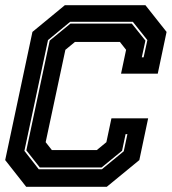

<svg xmlns="http://www.w3.org/2000/svg" viewBox="-20 -720 662 740"><path d="M81 0 0 -103 105 -597 230 -700H540.5L622 -597L588 -436H446.5L466 -528L442 -558.5H269L232 -528L156 -172L180 -141.5H353L390 -172L409.5 -264H551L517 -103L391.5 0ZM129.5 -67.5H372.5L457 -137L471 -203H464L450.5 -139L371.5 -74.5H133.5L81.5 -140.5L171.5 -563.5L251.5 -629H488L540.5 -563.5L526.5 -499H533.5L548 -565.5L492 -636H250.5L165 -565.5L74 -138.5Z"/></svg>

Font: Tourney Thin ExtraBold
Style: Italic
Weight: 800
Italic angle: -12°
Version: Version 1.015